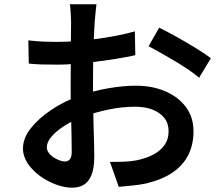

<svg xmlns="http://www.w3.org/2000/svg" viewBox="-20 -828 1040 894"><path d="M429 -808Q428 -800 426.5 -785Q425 -770 423.5 -754.5Q422 -739 421 -727Q419 -699 417.5 -664Q416 -629 415 -590Q414 -551 413.5 -512Q413 -473 413 -436Q413 -396 413.5 -347.5Q414 -299 415.5 -251Q417 -203 418 -163.5Q419 -124 419 -101Q419 -44 405.5 -12Q392 20 369 33Q346 46 315 46Q281 46 241.5 31.5Q202 17 167 -8Q132 -33 109.5 -66.5Q87 -100 87 -137Q87 -185 123.5 -231Q160 -277 219 -316.5Q278 -356 345 -380Q413 -405 484 -417Q555 -429 612 -429Q688 -429 748.5 -403.5Q809 -378 845 -330.5Q881 -283 881 -216Q881 -157 858 -109Q835 -61 787 -27Q739 7 662 26Q628 33 595 36Q562 39 533 42L492 -74Q524 -74 555 -75Q586 -76 613 -81Q655 -89 689.5 -106Q724 -123 744.5 -150.5Q765 -178 765 -217Q765 -254 745 -279Q725 -304 690.5 -317.5Q656 -331 611 -331Q547 -331 483 -317.5Q419 -304 358 -281Q313 -264 276.5 -240Q240 -216 219 -191Q198 -166 198 -142Q198 -129 206.5 -117Q215 -105 228.5 -96Q242 -87 256.5 -81.5Q271 -76 282 -76Q296 -76 305 -86Q314 -96 314 -121Q314 -148 313 -199Q312 -250 310.5 -311.5Q309 -373 309 -432Q309 -475 309.5 -519.5Q310 -564 310 -605Q310 -646 310.5 -677.5Q311 -709 311 -725Q311 -736 310 -752Q309 -768 308 -784Q307 -800 305 -808ZM721 -699Q759 -681 805 -655Q851 -629 893.5 -603Q936 -577 962 -557L907 -466Q889 -482 859 -502.5Q829 -523 794.5 -543.5Q760 -564 727.5 -582.5Q695 -601 672 -613ZM112 -640Q155 -635 187 -634Q219 -633 247 -633Q285 -633 332 -636.5Q379 -640 427.5 -646.5Q476 -653 523 -662Q570 -671 608 -682L610 -571Q569 -562 520 -554Q471 -546 421.5 -540Q372 -534 327.5 -530.5Q283 -527 250 -527Q202 -527 171 -528Q140 -529 114 -532Z"/></svg>

Font: Noto Sans KR SemiBold
Style: Regular
Weight: 600
Designer: Ryoko NISHIZUKA  (kana, bopomofo & ideographs); Paul D. Hunt (Latin, Greek & Cyrillic); Sandoll Communications , Soo-you
Foundry: Adobe
Version: Version 2.004-H2;hotconv 1.0.118;makeotfexe 2.5.65603